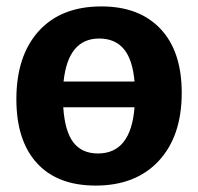

<svg xmlns="http://www.w3.org/2000/svg" viewBox="-20 -566 617 598"><path d="M296 -546Q414 -546 480 -476Q546 -406 546 -277Q546 -142 474.5 -65Q403 12 278 12Q159 12 95 -58Q31 -128 31 -257Q31 -392 100.5 -469Q170 -546 296 -546ZM289 -446Q192 -446 178 -312H399Q393 -381 365.5 -413.5Q338 -446 289 -446ZM285 -88Q388 -88 399 -232H177Q182 -157 208.5 -122.5Q235 -88 285 -88Z"/></svg>

Font: Bitter
Style: Bold
Weight: 700
Designer: Sol Matas, and Bitter project Authors
Foundry: Sol Matas
Version: Version 2.001